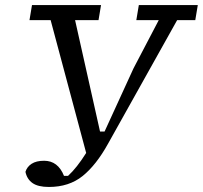

<svg xmlns="http://www.w3.org/2000/svg" viewBox="-20 -690 805 762"><path d="M521 -610 531 -670H765L755 -610H683L409 -120Q362 -35 308 8.5Q254 52 174 52Q131 52 109 36.5Q87 21 81 -8Q87 -28 105.5 -40Q124 -52 155 -52Q210 -52 234 8H250Q285 -24 322 -83L181 -610H97L107 -670H381L371 -610H278L377 -168H395L510 -419L610 -610Z"/></svg>

Font: Source Serif 4 Caption
Style: Italic
Weight: 400
Italic angle: -12°
Designer: Frank Grießhammer
Foundry: Adobe Systems Incorporated
Version: Version 4.004;hotconv 1.0.117;makeotfexe 2.5.65602